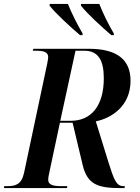

<svg xmlns="http://www.w3.org/2000/svg" viewBox="-47 -964 719 984"><path d="M363 -784H376V-793C349 -838 318 -901 301 -944H208L207 -935C241 -892 316 -824 363 -784ZM523 -784H537L536 -793C509 -838 479 -899 462 -944H368V-935C402 -891 477 -824 523 -784ZM-27 0H296L298 -10H266C227 -10 200 -16 200 -43C200 -51 202 -64 206 -81L260 -335H325L377 -117C401 -19 454 0 571 0H591L593 -10H585C547 -10 535 -51 509 -132L444 -342C527 -359 622 -422 622 -550C622 -660 551 -714 408 -714H124L121 -704H136C174 -704 200 -699 200 -671C200 -665 198 -654 195 -638L76 -77C63 -17 30 -10 -10 -10H-25ZM317 -345H262L340 -704H385C456 -704 485 -656 485 -563C485 -420 419 -345 317 -345Z"/></svg>

Font: Noto Serif Display SemiCondensed SemiBold
Style: Italic
Weight: 600
Width: 4
Italic angle: -12°
Designer: Monotype Design Team
Foundry: Monotype Imaging Inc.
Version: Version 2.009